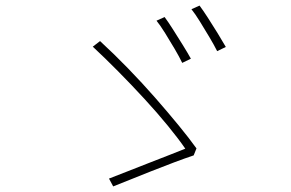

<svg xmlns="http://www.w3.org/2000/svg" viewBox="-20 -744 1040 687"><path d="M569 -683Q581 -667 598.5 -639.5Q616 -612 634 -583Q652 -554 663 -534L632 -519Q622 -540 605 -569Q588 -598 570.5 -626Q553 -654 540 -670ZM694 -724Q706 -708 723.5 -681Q741 -654 758.5 -625.5Q776 -597 788 -576L757 -561Q746 -583 729 -611.5Q712 -640 695 -667.5Q678 -695 665 -711ZM673 -188Q643 -178 603 -163Q563 -148 521.5 -131.5Q480 -115 444 -100.5Q408 -86 385 -77L370 -105Q394 -114 431.5 -129Q469 -144 510.5 -160Q552 -176 587.5 -190Q623 -204 643 -212Q619 -247 581 -293.5Q543 -340 497 -390Q451 -440 403 -488.5Q355 -537 312 -577L338 -597Q388 -551 438.5 -499Q489 -447 535 -394.5Q581 -342 619.5 -295Q658 -248 683 -213Z"/></svg>

Font: Source Han Sans SC ExtraLight
Style: Regular
Weight: 250
Designer: Ryoko NISHIZUKA 西塚涼子 (kana, bopomofo & ideographs); Paul D. Hunt (Latin, Greek & Cyrillic); Sandoll Communications 산돌커뮤니
Foundry: Adobe
Version: Version 2.004;hotconv 1.0.118;makeotfexe 2.5.65603